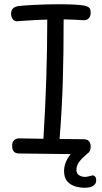

<svg xmlns="http://www.w3.org/2000/svg" viewBox="-20 -729 478 902"><path d="M432 117Q432 153 377 153Q335 153 308 134Q281 115 281 74Q281 34 312 -5L68 -8Q37 -9 37 -44Q37 -62 46.5 -70.5Q56 -79 70 -79L184 -77Q202 -365 202 -637Q157 -636 85 -631L58 -629Q48 -629 40 -639Q32 -649 32 -665Q32 -694 64 -700Q82 -703 141 -706Q200 -709 256 -709Q340 -709 375 -703Q390 -700 398 -693.5Q406 -687 406 -669Q406 -652 396.5 -642.5Q387 -633 371 -634Q332 -637 279 -638Q279 -476 275 -345.5Q271 -215 260 -76L372 -75Q406 -75 406 -40Q406 -16 391 -8Q365 14 352 31.5Q339 49 339 69Q339 86 351 94Q363 102 381 102Q388 102 400 98.5Q412 95 415 95Q422 95 427 101Q432 107 432 117Z"/></svg>

Font: Mali
Style: Regular
Weight: 400
Version: Version 1.000; ttfautohint (v1.6)